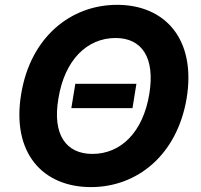

<svg xmlns="http://www.w3.org/2000/svg" viewBox="-20 -757 822 787"><path d="M539.1 -413.4H288.7L272.4 -313.9H523.1ZM66.8 -371.8C26.6 -130.3 154.8 9.9 353 9.9C541.5 9.9 705.6 -120.4 745 -353.7C784.8 -595.9 657 -737.2 459.9 -737.2C270.2 -737.2 105.1 -605.1 66.8 -371.8ZM219.5 -353.7C245 -511.4 337 -601.2 453.8 -601.2C561.1 -601.2 616.5 -521.3 592 -371.8C566.1 -214.1 474.8 -126.1 358.7 -126.1C252.1 -126.1 193.5 -203.5 219.5 -353.7Z"/></svg>

Font: Magic Ui Pro
Style: Bold Italic
Weight: 700
Italic angle: -9.39999°
Designer: Stefan Endress, Andreas Faust
Version: Version 1.000;FEAKit 1.0